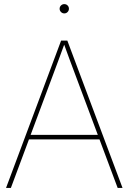

<svg xmlns="http://www.w3.org/2000/svg" viewBox="-20 -928 635 948"><path d="M9.8 0 281.7 -727.5H312.5L585 0H561L471.2 -239.7H123L33.7 0ZM131.3 -262.2H462.9L350.1 -563.5Q336.4 -599.6 323.2 -635.5Q310.1 -671.4 296.9 -707.5Q283.7 -671.4 270.5 -635.5Q257.3 -599.6 243.7 -563.5ZM297.4 -861.8Q288.1 -861.8 281.2 -868.7Q274.4 -875.5 274.4 -884.8Q274.4 -894.5 281.2 -901.1Q288.1 -907.7 297.4 -907.7Q307.1 -907.7 313.7 -901.1Q320.3 -894.5 320.3 -884.8Q320.3 -875.5 313.7 -868.7Q307.1 -861.8 297.4 -861.8Z"/></svg>

Font: Inter Display Thin
Style: Regular
Weight: 100
Designer: Rasmus Andersson
Foundry: rsms
Version: Version 4.000;git-a52131595